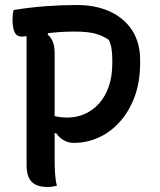

<svg xmlns="http://www.w3.org/2000/svg" viewBox="-20 -740 640 766"><path d="M207 1Q198 3 189.5 4.5Q181 6 170 6Q126 6 106 -15Q86 -36 86 -82Q86 -151 86 -219.5Q86 -288 86 -357Q86 -426 86 -494.5Q86 -563 86 -632H182L170 -602Q185 -590 191.5 -571.5Q198 -553 198 -527Q198 -457 198 -386.5Q198 -316 198 -244.5Q198 -173 198 -100Q198 -75 199.5 -49Q201 -23 207 1ZM34 -700Q102 -711 165.5 -715.5Q229 -720 286 -720Q335 -720 375 -709.5Q415 -699 445.5 -679.5Q476 -660 497 -633.5Q518 -607 528.5 -573.5Q539 -540 539 -503V-488Q539 -413 517 -354Q495 -295 457.5 -253.5Q420 -212 373 -191Q326 -170 275 -170Q252 -170 234 -180.5Q216 -191 204 -209L178 -206V-282Q195 -277 211.5 -274Q228 -271 249 -271Q286 -271 318.5 -285.5Q351 -300 375.5 -327.5Q400 -355 414 -395Q428 -435 428 -488V-503Q428 -525 425 -545Q422 -565 414 -581Q388 -599 357.5 -606.5Q327 -614 280 -614Q228 -614 183.5 -609Q139 -604 108 -599Q77 -594 67 -594Q47 -594 38.5 -611Q30 -628 30 -664Q30 -674 31 -683Q32 -692 34 -700Z"/></svg>

Font: Recursive Monospace Casual Medium
Style: Regular
Weight: 500
Version: Version 1.047